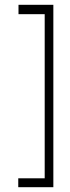

<svg xmlns="http://www.w3.org/2000/svg" viewBox="-20 -690 290 799"><path d="M202 89H56V52H166V-631H57V-670H202Z"/></svg>

Font: Inconsolata UltraCondensed Light
Style: Regular
Weight: 300
Width: 1
Monospace: yes
Designer: Raph Levien, Cyreal, Brenton Simpson
Foundry: Raph Levien, Cyreal, Google
Version: Version 3.001; ttfautohint (v1.8.2.53-6de2)